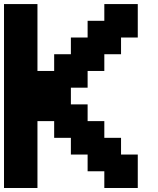

<svg xmlns="http://www.w3.org/2000/svg" viewBox="-20 -937 790 957"><path d="M0 0V-916.7H166.7V-583.3H250V-666.7H333.3V-750H416.7V-833.3H500V-916.7H666.7V-750H583.3V-666.7H500V-583.3H416.7V-500H333.3V-416.7H416.7V-333.3H500V-250H583.3V-166.7H666.7V0H500V-83.3H416.7V-166.7H333.3V-250H250V-333.3H166.7V0Z"/></svg>

Font: Galmuri11 Bold
Style: Regular
Weight: 700
Designer: Lee Minseo (quiple)
Version: Version 2.397;hotconv 1.1.1;makeotfexe 2.6.0 DEVELOPMENT